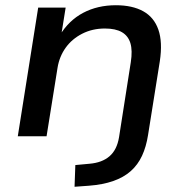

<svg xmlns="http://www.w3.org/2000/svg" viewBox="-20 -521 709 734"><path d="M265 193 268 110 322 105Q370 101 398.5 76.5Q427 52 435 4L480 -283Q487 -328 478.5 -356Q470 -384 446 -398Q422 -412 381 -412Q333 -412 294 -392Q255 -372 231 -338.5Q207 -305 200 -262L158 0H48L126 -492H231L214 -386L208 -385Q243 -443 298 -472Q353 -501 423 -501Q486 -501 527.5 -478Q569 -455 585.5 -407.5Q602 -360 591 -287L546 -5Q539 40 523 74.5Q507 109 480 133Q453 157 413 171Q373 185 320 189Z"/></svg>

Font: Nunito Sans 10pt SemiExpanded SemiBold
Style: Italic
Weight: 600
Width: 6
Italic angle: -9°
Designer: Vernon Adams
Foundry: Vernon Adams
Version: Version 3.101;gftools[0.9.27]